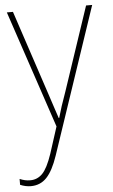

<svg xmlns="http://www.w3.org/2000/svg" viewBox="-55 -565 496 845"><g transform="rotate(-5 193.5 -142.5)"><path d="M8 -528H35L157 -160Q173 -112 181 -87Q189 -62 195 -45H197Q210 -92 234 -158L358 -528H385L167 119Q145 184 117 213.5Q89 243 47 243Q24 243 0 233V207Q12 212 23 214.5Q34 217 47 217Q78 217 100.5 194Q123 171 144 109L182 -9Z"/></g></svg>

Font: Noto Sans Lao UI SemCond Thin
Style: Regular
Weight: 100
Width: 4
Designer: Monotype Design Team
Foundry: Monotype Imaging Inc.
Version: Version 2.000; ttfautohint (v1.8.4.7-5d5b)